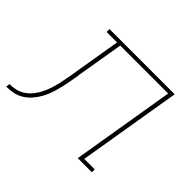

<svg xmlns="http://www.w3.org/2000/svg" viewBox="-176 -713 895 895"><g transform="rotate(45 272.0 -265.0)"><path d="M-56 0 -53 -19Q-32 -19 -11 -24Q10 -29 28 -42Q46 -55 59.5 -72.5Q73 -90 82.5 -110Q92 -130 98.5 -150.5Q105 -171 109.5 -191.5Q114 -212 117.5 -233Q121 -254 125 -274Q125 -277 125.5 -279Q126 -281 126 -283L164 -511H95V-530H525L440 -19H509V0H416L501 -511H185L146 -279Q146 -278 146 -277.5Q146 -277 146 -276V-275Q142 -252 138 -229Q134 -206 128.5 -183.5Q123 -161 116 -138.5Q109 -116 97.5 -94.5Q86 -73 70 -54Q54 -35 33.5 -22Q13 -9 -10 -4.5Q-33 0 -56 0Z"/></g></svg>

Font: Iosevka Curly Slab ThEx
Style: Italic
Weight: 100
Width: 7
Italic angle: -9°
Monospace: yes
Designer: Belleve Invis
Foundry: Belleve Invis
Version: Version 11.1.0; ttfautohint (v1.8.3)